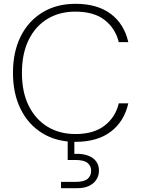

<svg xmlns="http://www.w3.org/2000/svg" viewBox="-20 -732 741 1007"><path d="M375 12Q276 12 202 -33.5Q128 -79 88 -160.5Q48 -242 48 -350Q48 -459 88 -540Q128 -621 202 -666.5Q276 -712 376 -712Q490 -712 560.5 -659.5Q631 -607 653 -511H603Q585 -583 529 -627Q473 -671 375 -671Q292 -671 229 -633Q166 -595 130.5 -523Q95 -451 95 -350Q95 -249 130.5 -177.5Q166 -106 229 -67.5Q292 -29 376 -29Q472 -29 529 -73.5Q586 -118 603 -190H653Q631 -94 560.5 -41Q490 12 375 12ZM300 255V222H375Q420 222 439 206.5Q458 191 458 163Q458 138 439 122.5Q420 107 375 107H335V-7H370V75Q411 73 440 83.5Q469 94 484 114Q499 134 499 162Q499 189 485.5 210Q472 231 447 243Q422 255 386 255Z"/></svg>

Font: DM Sans 20pt ExtraLight
Style: Regular
Weight: 250
Version: Version 4.004;gftools[0.9.30]